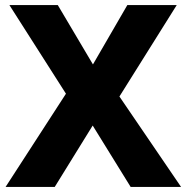

<svg xmlns="http://www.w3.org/2000/svg" viewBox="-20 -734 734 754"><path d="M691 0H493L344 -241L195 0H2L239 -366L17 -714H207L345 -481L480 -714H674L449 -355Z"/></svg>

Font: Noto Sans Georgian ExtraBold
Style: Regular
Weight: 800
Designer: Monotype Design Team, Akaki Razmadze
Foundry: Google LLC
Version: Version 2.005; ttfautohint (v1.8.4.7-5d5b)